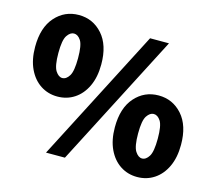

<svg xmlns="http://www.w3.org/2000/svg" viewBox="-100 -806 1059 942"><g transform="rotate(15 430.0 -335.0)"><path d="M190 -268Q142 -268 104 -293Q66 -318 44 -364.5Q22 -411 22 -476Q22 -574 70 -628Q118 -682 190 -682Q262 -682 310 -628Q358 -574 358 -476Q358 -411 336 -364.5Q314 -318 276 -293Q238 -268 190 -268ZM208 12 556 -662H652L304 12ZM190 -362Q210 -362 225 -386Q240 -410 240 -476Q240 -542 225 -565Q210 -588 190 -588Q171 -588 155.5 -565Q140 -542 140 -476Q140 -410 155.5 -386Q171 -362 190 -362ZM670 12Q622 12 584 -13Q546 -38 524 -84.5Q502 -131 502 -196Q502 -294 550 -348Q598 -402 670 -402Q742 -402 790 -348Q838 -294 838 -196Q838 -131 816 -84.5Q794 -38 756 -13Q718 12 670 12ZM670 -82Q690 -82 705 -106Q720 -130 720 -196Q720 -262 705 -285Q690 -308 670 -308Q651 -308 635.5 -285Q620 -262 620 -196Q620 -130 635.5 -106Q651 -82 670 -82Z"/></g></svg>

Font: Assistant ExtraBold
Style: Regular
Weight: 800
Designer: Hebrew By Ben Nathan, Latin by Paul Hunt
Version: Version 3.000